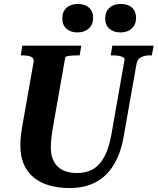

<svg xmlns="http://www.w3.org/2000/svg" viewBox="-20 -941 797 971"><path d="M247 -293Q244 -274 241.5 -256.5Q239 -239 238 -224.5Q237 -210 237 -196Q237 -163 246 -139Q255 -115 272 -98.5Q289 -82 314 -74Q339 -66 370 -66Q418 -66 452 -86.5Q486 -107 508.5 -150Q531 -193 543 -259L610 -640Q611 -647 602.5 -651.5Q594 -656 580.5 -658.5Q567 -661 551 -661H540L548 -710H757L748 -661H738Q712 -661 693 -651.5Q674 -642 670 -616L605 -248Q589 -160 552.5 -103Q516 -46 461 -18Q406 10 333 10Q276 10 230 -3Q184 -16 151 -43Q118 -70 100.5 -110Q83 -150 83 -205Q83 -221 84 -237.5Q85 -254 88 -272Q91 -290 94 -311L150 -628Q153 -648 136 -654.5Q119 -661 93 -661H85L93 -710H391L383 -661H374Q361 -661 346 -660Q331 -659 321 -657Q311 -655 310 -651ZM371 -777Q337 -777 316 -796Q295 -815 295 -848Q295 -882 316.5 -901.5Q338 -921 374 -921Q409 -921 430 -902.5Q451 -884 451 -851Q451 -817 429 -797Q407 -777 371 -777ZM589 -777Q554 -777 533 -796Q512 -815 512 -848Q512 -882 533.5 -901.5Q555 -921 591 -921Q627 -921 647.5 -902.5Q668 -884 668 -851Q668 -817 646.5 -797Q625 -777 589 -777Z"/></svg>

Font: Roboto Serif 72pt SemiCondensed SemiBold
Style: Italic
Weight: 600
Width: 4
Italic angle: -10°
Designer: Greg Gazdowicz
Foundry: Commercial Type
Version: Version 1.008